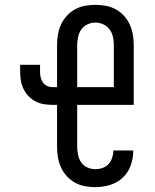

<svg xmlns="http://www.w3.org/2000/svg" viewBox="-20 -763 640 791"><path d="M373 8Q351 8 329.5 4Q308 0 289 -10.5Q270 -21 255 -37.5Q240 -54 231 -74Q222 -94 218.5 -115.5Q215 -137 215 -159V-331H197Q178 -331 160 -334Q142 -337 126 -345.5Q110 -354 97.5 -367Q85 -380 77 -396.5Q69 -413 66 -431Q63 -449 63 -467V-496H145V-467Q145 -456 147.5 -444.5Q150 -433 156.5 -423.5Q163 -414 174 -409Q185 -404 197 -404H215V-576Q215 -598 218.5 -619.5Q222 -641 231 -661Q240 -681 255 -697.5Q270 -714 289 -724.5Q308 -735 329.5 -739Q351 -743 373 -743Q395 -743 416.5 -739Q438 -735 457 -724.5Q476 -714 491 -697.5Q506 -681 515 -661Q524 -641 527.5 -619.5Q531 -598 531 -576V-331H298V-159Q298 -142 301.5 -125Q305 -108 314.5 -94Q324 -80 340 -73Q356 -66 373 -66Q388 -66 402.5 -71Q417 -76 427 -87Q437 -98 442 -113Q447 -128 447 -143H529V-142Q529 -111 518.5 -81.5Q508 -52 485.5 -31Q463 -10 433 -1Q403 8 373 8ZM298 -404H449V-576Q449 -593 445.5 -610Q442 -627 432 -641Q422 -655 406 -662.5Q390 -670 373 -670Q356 -670 340 -662.5Q324 -655 314.5 -641Q305 -627 301.5 -610Q298 -593 298 -576Z"/></svg>

Font: Nova Nerd Font
Style: Regular
Weight: 400
Designer: Belleve Invis
Foundry: Belleve Invis
Version: Version 24.1.4; ttfautohint (v1.8.4);Nerd Fonts 3.1.1